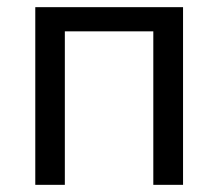

<svg xmlns="http://www.w3.org/2000/svg" viewBox="-20 -516 610 536"><path d="M78.5 0V-496H491V0H408V-428.5H161V0Z"/></svg>

Font: Heraclito
Style: Regular
Weight: 400
Designer: Kostas Bartsokas (font) & Cristiano Sobral (main changes)
Foundry: Kostas Bartsokas (font) & Cristiano Sobral (main changes)
Version: Version 1.00;July 8, 2020;FontCreator 13.0.0.2655 64-bit